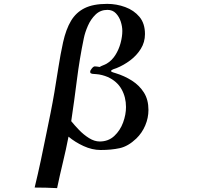

<svg xmlns="http://www.w3.org/2000/svg" viewBox="-20 -775 1040 992"><path d="M631 -222Q631 -273 608 -314Q585 -355 537 -377Q523 -383 507.5 -387Q492 -391 477 -392Q470 -393 463 -393Q456 -393 450 -396Q447 -397 446.5 -400Q446 -403 446 -405Q446 -411 454.5 -421.5Q463 -432 470 -432Q476 -432 482 -431Q488 -430 495 -429Q503 -434 512.5 -437.5Q522 -441 531 -446Q558 -462 576 -490.5Q594 -519 603 -552.5Q612 -586 612 -615Q612 -638 604 -663Q596 -688 579 -706Q562 -724 535 -724Q499 -724 474 -700Q449 -676 434 -641.5Q419 -607 413 -577Q391 -471 377.5 -363.5Q364 -256 348 -149Q364 -129 388 -104Q412 -79 440 -61.5Q468 -44 495 -44Q540 -44 570.5 -72.5Q601 -101 616 -142Q631 -183 631 -222ZM747 -207Q747 -166 730.5 -127Q714 -88 684 -59Q642 -19 598.5 -9.5Q555 0 500 0Q456 0 411.5 -20.5Q367 -41 334 -69Q321 -2 305 64Q289 130 275 197Q218 194 159 194Q176 124 191 53.5Q206 -17 220 -87Q231 -140 241.5 -192.5Q252 -245 261 -298Q272 -363 282 -428Q292 -493 306 -557Q321 -624 347 -667.5Q373 -711 417.5 -733Q462 -755 534 -755Q582 -755 627 -738.5Q672 -722 700.5 -688Q729 -654 729 -599Q729 -557 707.5 -522.5Q686 -488 652.5 -463Q619 -438 582 -423Q578 -422 566 -417.5Q554 -413 554 -408Q554 -404 564 -401Q574 -398 577 -397Q623 -383 661.5 -358.5Q700 -334 723.5 -297Q747 -260 747 -207Z"/></svg>

Font: Kaisei Tokumin
Style: Bold
Weight: 700
Designer: Font-Kai, 金井和夫
Foundry: KAZUO KANAI
Version: Version 5.003